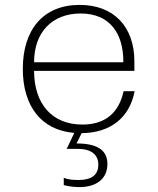

<svg xmlns="http://www.w3.org/2000/svg" viewBox="-20 -532 643 783"><path d="M119 -278C119 -402 194 -477 309 -477C428 -477 484 -395 483 -278ZM418 137C418 86 385 53 292 53L313 11C431 10 509 -53 529 -160H484C465 -72 409 -24 316 -24C191 -24 119 -110 119 -243H528V-282C528 -423 444 -512 305 -512C156 -512 73 -411 73 -251C73 -102 146 -1 283 10L252 75H295C352 75 381 98 381 140C381 182 352 202 301 202C280 202 259 201 240 193V223C263 229 287 231 304 231C372 231 418 198 418 137Z"/></svg>

Font: Perun ExtraLight
Style: Regular
Weight: 200
Foundry: Copyright (c) Stefan Peev, Context Ltd, 2016
Version: Version 1.089